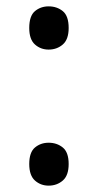

<svg xmlns="http://www.w3.org/2000/svg" viewBox="-20 -570 308 604"><path d="M72 -54Q72 -91 90 -106Q108 -121 133 -121Q159 -121 177.5 -106Q196 -91 196 -54Q196 -18 177.5 -2Q159 14 133 14Q108 14 90 -2Q72 -18 72 -54ZM72 -482Q72 -520 90 -535Q108 -550 133 -550Q159 -550 177.5 -535Q196 -520 196 -482Q196 -446 177.5 -430Q159 -414 133 -414Q108 -414 90 -430Q72 -446 72 -482Z"/></svg>

Font: Noto Sans Sora Sompeng
Style: Regular
Weight: 400
Designer: Monotype Design Team. David Williams.
Foundry: Monotype Imaging Inc.
Version: Version 2.101